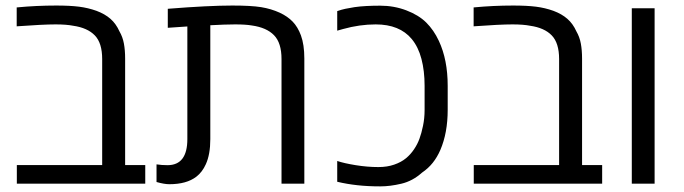

<svg xmlns="http://www.w3.org/2000/svg" viewBox="-20 -660 2458 690"><path d="M40.5 0V-66.9H347.2V-447.8Q347.2 -505.4 320.8 -532.7Q294.4 -560.1 243.2 -567.4Q218.8 -572.3 179.7 -572.3Q156.7 -572.3 122.6 -570.6Q88.4 -568.8 40 -565.4V-633.3Q110.4 -640.1 182.1 -640.1Q231 -640.1 263.9 -636Q296.9 -631.8 326.7 -621.1Q356.9 -609.9 377 -592.3Q397 -574.7 409.2 -547.4Q420.9 -527.3 425.3 -503.4Q429.7 -479.5 429.7 -449.7V-66.9H502V0Z M588.4 2Q570.3 2 542.5 -5.9V-69.3Q561 -66.4 582 -66.4Q653.3 -66.4 653.3 -160.2V-564.9Q635.7 -564 618.2 -562.5Q600.6 -561 583 -560.1V-628.4Q656.7 -634.3 714.8 -637.2Q772.9 -640.1 814.9 -640.1Q882.3 -640.1 918.5 -634.3Q954.6 -628.4 985.4 -614.3Q1013.7 -601.1 1032 -582Q1050.3 -563 1061.5 -532.7Q1073.7 -499.5 1073.7 -449.7V0H991.7V-447.8Q991.7 -505.9 964.8 -533.4Q938 -561 885.3 -568.4Q862.8 -572.3 824.7 -572.3Q806.6 -572.3 784.4 -571.5Q762.2 -570.8 735.8 -569.3V-160.2Q735.8 -105 719.7 -69.8Q707 -41.5 685.5 -24.9Q650.4 2 588.4 2Z M1346.7 9.8Q1301.8 9.8 1264.2 5.6Q1226.6 1.5 1191.9 -6.8V-81.5Q1216.3 -73.2 1258.3 -66.4Q1300.3 -59.6 1339.8 -59.6Q1371.6 -59.6 1396.7 -68.4Q1421.9 -77.1 1439 -91.3Q1455.6 -105 1468 -123.5Q1480.5 -142.1 1487.3 -161.1Q1494.6 -180.7 1500.2 -207.8Q1505.9 -234.9 1505.9 -265.1V-351.6Q1505.9 -405.3 1494.6 -448.2Q1483.4 -491.2 1459.5 -520Q1416 -572.3 1330.1 -572.3Q1272.5 -572.3 1212.9 -555.7Q1197.3 -550.8 1191.9 -549.8V-620.1Q1207.5 -625.5 1221.2 -628.4Q1234.9 -631.3 1253.9 -634.3Q1273.9 -637.2 1297.1 -638.4Q1320.3 -639.6 1346.2 -639.6Q1396 -639.6 1440.2 -622.8Q1484.4 -606 1511.7 -579.1Q1539.1 -551.8 1557.1 -513.2Q1588.9 -445.3 1588.9 -351.6V-265.1Q1588.9 -182.6 1562.5 -121.1Q1551.3 -95.2 1535.2 -75Q1519 -54.7 1496.6 -39.6Q1462.9 -9.3 1422.4 0.2Q1381.8 9.8 1346.7 9.8Z M1682.6 0V-66.9H1989.3V-447.8Q1989.3 -505.4 1962.9 -532.7Q1936.5 -560.1 1885.3 -567.4Q1860.8 -572.3 1821.8 -572.3Q1798.8 -572.3 1764.6 -570.6Q1730.5 -568.8 1682.1 -565.4V-633.3Q1752.4 -640.1 1824.2 -640.1Q1873 -640.1 1906 -636Q1939 -631.8 1968.8 -621.1Q1999 -609.9 2019 -592.3Q2039.1 -574.7 2051.3 -547.4Q2063 -527.3 2067.4 -503.4Q2071.8 -479.5 2071.8 -449.7V-66.9H2144V0Z M2250.5 0V-630.4H2332.5V0Z"/></svg>

Font: Open Sans
Style: Regular
Weight: 400
Designer: Monotype Design Team
Foundry: Monotype Imaging Inc.
Version: Version 3.000; ttfautohint (v1.8.4)